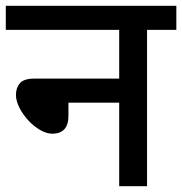

<svg xmlns="http://www.w3.org/2000/svg" viewBox="-20 -642 628 662"><path d="M0 -622H588V-539H487V0H391V-288H216V-243Q216 -211 201.5 -196Q187 -181 161 -181Q141 -181 119 -193.5Q97 -206 78 -226.5Q59 -247 47 -270.5Q35 -294 35 -315Q35 -339 48.5 -355Q62 -371 99 -371H391V-539H0Z"/></svg>

Font: Noto Sans Devanagari Medium
Style: Regular
Weight: 500
Version: Version 2.003